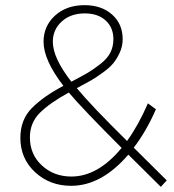

<svg xmlns="http://www.w3.org/2000/svg" viewBox="-20 -720 674 745"><path d="M499 -147Q539 -108 627 -20L604 5Q517 -82 478 -120Q374 1 256 1Q173 1 116 -52Q59 -105 59 -185Q59 -255 103 -300Q147 -345 226 -387Q149 -487 149 -558Q149 -619 193.5 -659.5Q238 -700 308 -700Q374 -700 415 -663.5Q456 -627 456 -568Q456 -541 445 -516.5Q434 -492 419.5 -474.5Q405 -457 378 -437.5Q351 -418 331.5 -407Q312 -396 278 -378Q334 -310 473 -173Q517 -234 554 -319L585 -296Q548 -211 499 -147ZM185 -558Q185 -495 257 -403Q299 -425 319.5 -437Q340 -449 368 -470.5Q396 -492 408 -515.5Q420 -539 420 -568Q420 -613 390 -640.5Q360 -668 309 -668Q254 -668 219.5 -636.5Q185 -605 185 -558ZM257 -35Q360 -35 452 -146Q298 -300 247 -361Q174 -321 135 -282.5Q96 -244 96 -187Q96 -121 142.5 -78Q189 -35 257 -35Z"/></svg>

Font: Montserrat Ultra Light
Style: Regular
Weight: 200
Designer: Julieta Ulanovsky
Foundry: Julieta Ulanovsky
Version: Version 3.100;PS 003.100;hotconv 1.0.88;makeotf.lib2.5.64775